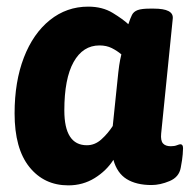

<svg xmlns="http://www.w3.org/2000/svg" viewBox="-20 -550 585 579"><path d="M186 9Q113 9 68.5 -46.5Q24 -102 24 -208Q24 -304 52 -376.5Q80 -449 130.5 -489.5Q181 -530 246 -530Q289 -530 320 -511Q351 -492 367 -477Q373 -495 378 -505Q383 -515 395 -519.5Q407 -524 432 -524H444Q504 -524 501 -494L466 -147Q464 -126 471.5 -117.5Q479 -109 495 -109Q506 -109 513.5 -112Q521 -115 524 -115Q532 -115 532 -103Q532 -99 531 -84.5Q530 -70 525 -44Q520 -16 491.5 -4Q463 8 437 8Q391 8 362 -10Q333 -28 322 -68Q301 -35 265.5 -13Q230 9 186 9ZM242 -112Q266 -112 285.5 -129.5Q305 -147 320 -170L334 -305Q337 -336 339.5 -353Q342 -370 346 -386Q333 -397 317 -405Q301 -413 280 -413Q230 -413 202 -363Q174 -313 174 -217Q174 -112 242 -112Z"/></svg>

Font: Asap
Style: Bold Italic
Weight: 700
Italic angle: -6°
Designer: Pablo Cosgaya
Foundry: Omnibus-Type
Version: Version 3.001; ttfautohint (v1.8.3)